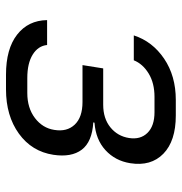

<svg xmlns="http://www.w3.org/2000/svg" viewBox="-3 -595 606 640"><g transform="rotate(90 300.0 -275.0)"><path d="M229 8Q143 8 95.5 -29Q48 -66 47 -129H130Q133 -99 162 -81Q191 -63 240 -63H290Q340 -63 373.5 -88.5Q407 -114 413 -153Q420 -195 395.5 -221Q371 -247 320 -247H197L208 -316H329Q375 -316 404.5 -340Q434 -364 440 -402Q446 -440 423 -463.5Q400 -487 354 -487H303Q257 -487 225 -467.5Q193 -448 181 -418H98Q118 -480 175.5 -519Q233 -558 313 -558H365Q450 -558 492.5 -516.5Q535 -475 524 -406Q516 -356 480.5 -323.5Q445 -291 389 -287L388 -283Q453 -279 479 -244.5Q505 -210 496 -150Q485 -78 425.5 -35Q366 8 278 8Z"/></g></svg>

Font: JetBrains Mono NL Light
Style: Italic
Weight: 300
Italic angle: -9°
Designer: Philipp Nurullin, Konstantin Bulenkov
Foundry: JetBrains
Version: Version 2.304; ttfautohint (v1.8.4.7-5d5b)